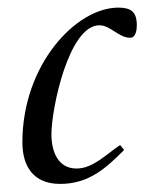

<svg xmlns="http://www.w3.org/2000/svg" viewBox="-20 -460 372 494"><path d="M289.1 -86.9C254.9 -64.5 219.7 -26.4 177.2 -26.4C128.9 -26.4 112.3 -70.3 112.3 -114.7C112.3 -179.7 156.7 -395 235.8 -395C263.7 -395 285.6 -362.8 314.9 -362.8C330.1 -362.8 332 -384.8 332 -395C332 -429.7 316.9 -440.4 284.2 -440.4C176.3 -440.4 37.6 -294.4 37.6 -93.8C37.6 -32.7 65.4 13.2 134.8 13.2C208.5 13.2 252.9 -27.3 299.3 -74.2Z"/></svg>

Font: Cardo
Style: Italic
Weight: 400
Designer: David J. Perry
Foundry: David J. Perry
Version: Version 0.99